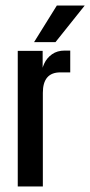

<svg xmlns="http://www.w3.org/2000/svg" viewBox="-20 -671 325 691"><path d="M232.8 -489V-410.5H197.2Q134.2 -410.5 134.2 -337V-316.3H129.7V-401.5Q129.7 -422.1 139.2 -442.3Q148.6 -462.6 167.3 -475.8Q186 -489 213.1 -489ZM134.2 0H43.9V-487.9H133.5V-396.6L134.2 -396.9ZM102.6 -519.4 184.6 -651.2H285L179.7 -519.4Z"/></svg>

Font: Teko Variable Light
Style: Regular
Weight: 300
Designer: Manushi Parikh, Jonny Pinhorn
Foundry: Indian Type Foundry
Version: Version 3.000